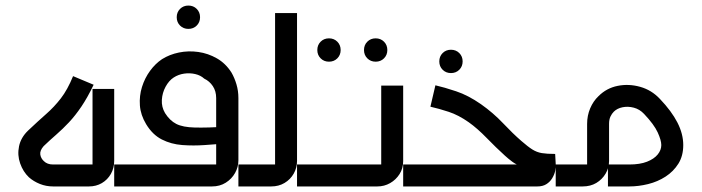

<svg xmlns="http://www.w3.org/2000/svg" viewBox="-20 -671 2525 691"><path d="M171 0Q146 0 123.5 -9Q101 -18 84 -33Q63 -53 52.5 -83Q42 -113 48.5 -144.5Q55 -176 81 -201Q118 -236 146.5 -261Q175 -286 199 -317Q223 -348 243 -397L317 -366Q295 -320 273 -287.5Q251 -255 228.5 -231Q206 -207 183 -187Q160 -167 137 -145Q123 -129 125 -115Q127 -101 138 -91Q150 -79 171 -79H323Q320 -76 318 -74Q316 -72 313 -69V-351H391V-92Q391 -66 379 -45Q367 -24 346.5 -12Q326 0 300 0Z M658 -567Q640 -567 628 -579Q616 -591 616 -609Q616 -627 628 -639Q640 -651 658 -651Q676 -651 688 -639Q700 -627 700 -609Q700 -591 688 -579Q676 -567 658 -567Z M391 0V-79H768Q765 -76 763 -74Q761 -72 758 -69V-318Q758 -343 746 -361Q734 -379 715 -388Q702 -400 682.5 -404.5Q663 -409 642.5 -406Q622 -403 605 -392Q588 -381 576 -359Q564 -337 562.5 -311.5Q561 -286 574 -264Q591 -237 614.5 -225Q638 -213 681.5 -212Q725 -211 798 -215V-155Q759 -152 717.5 -149Q676 -146 636 -149Q596 -152 562.5 -169Q529 -186 506 -224Q486 -257 483.5 -291.5Q481 -326 491 -358Q501 -390 520 -416Q539 -442 563 -458Q590 -475 624 -482Q658 -489 693.5 -484Q729 -479 760.5 -461Q792 -443 813 -410Q824 -391 831 -367.5Q838 -344 838 -318V-94Q838 -70 826 -48.5Q814 -27 792.5 -13.5Q771 0 743 0Z M838 0V-79H979Q977 -76 974.5 -74Q972 -72 970 -69V-624H1049V-92Q1049 -67 1037 -46Q1025 -25 1004 -12.5Q983 0 956 0Z M1164 -449Q1146 -449 1134 -461Q1122 -473 1122 -491Q1122 -509 1134 -521Q1146 -533 1164 -533Q1182 -533 1194 -521Q1206 -509 1206 -491Q1206 -473 1194 -461Q1182 -449 1164 -449ZM1332 -449Q1314 -449 1302 -461Q1290 -473 1290 -491Q1290 -509 1302 -521Q1314 -533 1332 -533Q1350 -533 1362 -521Q1374 -509 1374 -491Q1374 -473 1362 -461Q1350 -449 1332 -449Z M1049 0V-79H1361Q1359 -76 1356.5 -73.5Q1354 -71 1352 -68V-363H1431V-91Q1431 -65 1418 -44.5Q1405 -24 1384 -12Q1363 0 1338 0Z M1603 -408Q1585 -408 1573 -420Q1561 -432 1561 -450Q1561 -468 1573 -480Q1585 -492 1603 -492Q1621 -492 1633 -480Q1645 -468 1645 -450Q1645 -432 1633 -420Q1621 -408 1603 -408Z M1431 0V-79H1853Q1853 -78 1852.5 -76.5Q1852 -75 1852 -74Q1837 -79 1823 -89.5Q1809 -100 1797 -111Q1765 -140 1731.5 -174.5Q1698 -209 1667 -231Q1630 -257 1595 -268.5Q1560 -280 1529 -287L1547 -364Q1578 -357 1621.5 -342.5Q1665 -328 1711 -296Q1755 -265 1790.5 -227.5Q1826 -190 1856 -164Q1880 -143 1896 -133Q1912 -123 1930 -120Q1948 -117 1978 -117L1980 -81Q1981 -69 1978 -55.5Q1975 -42 1967 -29Q1959 -16 1946 -8Q1933 0 1914 0Z M1980 0V-79H2103Q2100 -76 2098 -74Q2096 -72 2093 -69V-225Q2093 -255 2104 -281Q2115 -307 2134 -325Q2163 -354 2203 -362Q2243 -370 2284 -358.5Q2325 -347 2355 -315Q2397 -271 2418 -230Q2439 -189 2439 -149Q2439 -110 2421.5 -82Q2404 -54 2375.5 -35.5Q2347 -17 2312.5 -8.5Q2278 0 2245 0H2168V-79H2245Q2283 -79 2308.5 -89Q2334 -99 2347 -115Q2360 -131 2360 -149Q2360 -166 2347 -194.5Q2334 -223 2298 -261Q2282 -278 2261 -283.5Q2240 -289 2220.5 -285Q2201 -281 2189 -269Q2182 -262 2177 -251.5Q2172 -241 2172 -225V-92Q2172 -67 2159.5 -46Q2147 -25 2126 -12.5Q2105 0 2077 0Z"/></svg>

Font: Mada
Style: Regular
Weight: 400
Designer: Khaled Hosny
Version: Version 1.5